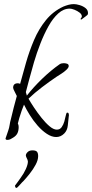

<svg xmlns="http://www.w3.org/2000/svg" viewBox="-20 -663 449 936"><path d="M16 19Q7 19 7 12L20 -26Q25 -40 27 -54Q29 -68 33 -82Q40 -111 47 -139Q54 -167 62 -195Q60 -200 52 -215Q44 -230 44 -235Q44 -257 67 -257Q74 -257 78 -254Q91 -302 107 -358Q123 -414 146 -468Q169 -522 204 -565Q239 -608 289 -631Q301 -636 314 -639.5Q327 -643 340 -643Q352 -643 368.5 -638Q385 -633 397 -623.5Q409 -614 409 -599Q409 -593 406 -590Q405 -589 398 -583.5Q391 -578 384 -573Q377 -568 375 -567Q373 -569 373 -570Q373 -573 376 -576Q379 -579 379 -583Q379 -593 368 -601.5Q357 -610 343 -615.5Q329 -621 320 -621Q290 -621 264 -597.5Q238 -574 216.5 -535.5Q195 -497 177 -451Q159 -405 145.5 -359Q132 -313 122 -274.5Q112 -236 106 -214Q108 -207 109.5 -202Q111 -197 111 -197Q143 -238 185.5 -279Q228 -320 271 -350Q279 -355 291 -355Q298 -355 306.5 -352.5Q315 -350 315 -341Q315 -333 303 -322Q291 -311 276.5 -302Q262 -293 256 -289Q222 -266 185 -238Q148 -210 119 -182Q129 -164 146 -138.5Q163 -113 182.5 -88.5Q202 -64 221.5 -47.5Q241 -31 257 -31Q272 -31 280.5 -43Q289 -55 293.5 -70.5Q298 -86 300 -97Q301 -99 302.5 -106.5Q304 -114 308 -114Q313 -114 314.5 -110Q316 -106 316 -102Q316 -100 315.5 -98Q315 -96 315 -94Q313 -75 310.5 -51Q308 -27 293 -12Q276 5 254 5Q232 5 208.5 -10.5Q185 -26 163.5 -50.5Q142 -75 125 -102.5Q108 -130 97 -153Q92 -141 85.5 -123Q79 -105 74 -87.5Q69 -70 67 -61Q71 -54 71 -44Q71 -26 65 -13.5Q59 -1 44 8Q38 12 31 15.5Q24 19 16 19ZM61 253Q56 253 54.5 249Q53 245 53 242Q61 231 67.5 222.5Q74 214 82 202Q96 183 106 161Q116 139 116 124Q115 116 111 109Q107 102 106 95Q106 87 114.5 78.5Q123 70 138 70Q155 70 160.5 77Q166 84 166 98Q166 117 154 139.5Q142 162 125 183.5Q108 205 93 221Q89 224 80 234.5Q71 245 62 253Z"/></svg>

Font: Moon Dance
Style: Regular
Weight: 400
Designer: Robert E. Leuschke
Foundry: Robert E. Leuschke
Version: Version 1.010; ttfautohint (v1.8.3)